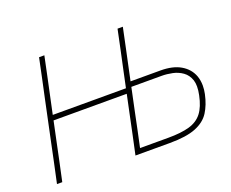

<svg xmlns="http://www.w3.org/2000/svg" viewBox="-115 -903 1314 1092"><g transform="rotate(-20 542.0 -356.5)"><path d="M58 0Q71 -60 83 -116.5Q94.5 -173 108.5 -238L158 -472.5Q172.5 -539.5 184.5 -596.2Q196.5 -653 209 -713H241Q228.5 -653 216.5 -596.2Q204.5 -539.5 190 -472L170 -378H613L633 -472.5Q647.5 -539.5 659.5 -596.2Q671.5 -653 684 -713H716Q703.5 -653 691.5 -596.2Q679.5 -539.5 665 -472L651 -406H832Q907 -406 954 -378.2Q1001 -350.5 1019 -302.5Q1029 -275 1029 -243Q1029 -219 1023.5 -193Q1010.5 -132 983 -88.8Q955.5 -45.5 898.5 -22.8Q841.5 0 740.5 0H533Q546 -60 558 -116.5Q569.5 -173 583.5 -238L606.5 -347H163.5L140.5 -238Q126.5 -173 115 -116.5Q103 -60 90 0ZM572 -31H743.5Q821 -31 870.8 -45.2Q920.5 -59.5 948.8 -95.8Q977 -132 990.5 -198Q996.5 -226.5 996.5 -249.5Q996.5 -271.5 991 -288.5Q979 -323 952.5 -342Q926 -361 892.8 -368Q859.5 -375 828 -375H644.5L616.5 -242.5Q604 -183.5 594 -134Q583.5 -84.5 572 -31Z"/></g></svg>

Font: Heraclito Thin
Style: Italic
Weight: 100
Italic angle: -12°
Designer: Kostas Bartsokas (font) & Cristiano Sobral (main changes)
Foundry: Kostas Bartsokas (font) & Cristiano Sobral (main changes)
Version: Version 1.00;July 8, 2020;FontCreator 13.0.0.2655 64-bit